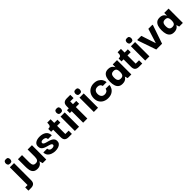

<svg xmlns="http://www.w3.org/2000/svg" viewBox="370 -2151 3905 3905"><g transform="rotate(-45 2322.5 -198.0)"><path d="M118 -461Q81 -461 67.5 -480.5Q54 -500 54 -525Q54 -549 67.5 -568Q81 -587 118 -587Q156 -587 168 -568Q180 -549 180 -525Q180 -500 168 -480.5Q156 -461 118 -461ZM58 -412H179V75Q179 139 149 165Q119 191 65 191H-10V98H58Z M435 10Q391 10 363.5 -5Q336 -20 321 -44Q306 -68 300 -97Q294 -126 292.5 -154Q291 -182 291 -204V-412H409V-203Q409 -177 414 -152.5Q419 -128 435.5 -112Q452 -96 489 -96Q525 -96 542 -112Q559 -128 564 -152.5Q569 -177 570 -201V-412H694V0H590L570 -72H568Q567 -69 560.5 -56Q554 -43 539 -28Q524 -13 498.5 -1.5Q473 10 435 10Z M945 10Q931 10 907 6.5Q883 3 856.5 -6.5Q830 -16 806 -33.5Q782 -51 767.5 -78Q753 -105 753 -144H864Q864 -143 865 -132.5Q866 -122 872.5 -109.5Q879 -97 895 -87Q911 -77 942 -77Q966 -77 980 -83.5Q994 -90 1000 -99Q1006 -108 1005 -116Q1005 -135 987.5 -145.5Q970 -156 942 -164Q914 -172 882.5 -181Q851 -190 823 -204.5Q795 -219 777.5 -243.5Q760 -268 761 -308Q761 -368 807.5 -397Q854 -426 926 -426Q967 -426 1002 -416.5Q1037 -407 1064 -388Q1091 -369 1106 -339Q1121 -309 1122 -269H1012Q1013 -289 1005.5 -302Q998 -315 986 -322Q974 -329 959.5 -332.5Q945 -336 930 -336Q898 -336 884.5 -324.5Q871 -313 871 -299Q871 -278 889 -266.5Q907 -255 935 -247Q963 -239 995.5 -230Q1028 -221 1056 -207Q1084 -193 1102 -169.5Q1120 -146 1120 -108Q1120 -69 1098.5 -43Q1077 -17 1038 -3.5Q999 10 945 10Z M1336 0Q1282 0 1252 -26Q1222 -52 1222 -116V-341H1335V-93H1431V0ZM1163 -329V-412Q1182 -412 1196.5 -415.5Q1211 -419 1220.5 -429Q1230 -439 1234.5 -460.5Q1239 -482 1239 -517H1335V-412H1428V-329Z M1516 0V-412H1637V0ZM1576 -461Q1538 -461 1525 -480.5Q1512 -500 1512 -525Q1512 -549 1525 -568Q1538 -587 1576 -587Q1614 -587 1626 -568Q1638 -549 1638 -525Q1638 -500 1626 -480.5Q1614 -461 1576 -461Z M1754 1V-469Q1754 -533 1784 -559Q1814 -585 1868 -585H1970V-491H1874V1ZM1701 -329V-412H1968V-329Z M2062 0V-412H2183V0ZM2122 -461Q2084 -461 2071 -480.5Q2058 -500 2058 -525Q2058 -549 2071 -568Q2084 -587 2122 -587Q2160 -587 2172 -568Q2184 -549 2184 -525Q2184 -500 2172 -480.5Q2160 -461 2122 -461Z M2469 10Q2411 10 2362.5 -13.5Q2314 -37 2285 -83.5Q2256 -130 2256 -199Q2258 -266 2286.5 -314Q2315 -362 2363 -388Q2411 -414 2470 -414Q2536 -414 2581 -388.5Q2626 -363 2649.5 -324.5Q2673 -286 2675 -245H2565Q2559 -277 2536 -294Q2513 -311 2474 -311Q2441 -311 2419 -298Q2397 -285 2385.5 -262Q2374 -239 2374 -208Q2374 -156 2399 -125Q2424 -94 2476 -94Q2508 -94 2533.5 -111Q2559 -128 2565 -165H2675Q2673 -122 2649.5 -81.5Q2626 -41 2580.5 -15.5Q2535 10 2469 10Z M2882 10Q2826 10 2792 -16Q2758 -42 2743 -89Q2728 -136 2728 -200Q2728 -264 2743.5 -312Q2759 -360 2792.5 -386.5Q2826 -413 2882 -413Q2920 -413 2945 -402.5Q2970 -392 2984.5 -377Q2999 -362 3006 -349.5Q3013 -337 3015 -334H3017V-412H3141V0H3036L3017 -62H3015Q3014 -58 3006.5 -46.5Q2999 -35 2984 -22Q2969 -9 2944 0.5Q2919 10 2882 10ZM2932 -91Q2968 -91 2986 -105.5Q3004 -120 3010 -145Q3016 -170 3016 -199Q3016 -229 3010 -254Q3004 -279 2986 -293Q2968 -307 2932 -307Q2896 -307 2877.5 -292Q2859 -277 2853 -252.5Q2847 -228 2847 -199Q2847 -170 2853 -145.5Q2859 -121 2877.5 -106Q2896 -91 2932 -91Z M3360 0Q3306 0 3276 -26Q3246 -52 3246 -116V-341H3359V-93H3455V0ZM3187 -329V-412Q3206 -412 3220.5 -415.5Q3235 -419 3244.5 -429Q3254 -439 3258.5 -460.5Q3263 -482 3263 -517H3359V-412H3452V-329Z M3540 0V-412H3661V0ZM3600 -461Q3562 -461 3549 -480.5Q3536 -500 3536 -525Q3536 -549 3549 -568Q3562 -587 3600 -587Q3638 -587 3650 -568Q3662 -549 3662 -525Q3662 -500 3650 -480.5Q3638 -461 3600 -461Z M4042 -412H4160V-394L4025 0H3858L3722 -394V-412H3839L3942 -100H3944Z M4364 10Q4308 10 4274 -16Q4240 -42 4225 -89Q4210 -136 4210 -200Q4210 -264 4225.5 -312Q4241 -360 4274.5 -386.5Q4308 -413 4364 -413Q4402 -413 4427 -402.5Q4452 -392 4466.5 -377Q4481 -362 4488 -349.5Q4495 -337 4497 -334H4499V-412H4623V0H4518L4499 -62H4497Q4496 -58 4488.5 -46.5Q4481 -35 4466 -22Q4451 -9 4426 0.5Q4401 10 4364 10ZM4414 -91Q4450 -91 4468 -105.5Q4486 -120 4492 -145Q4498 -170 4498 -199Q4498 -229 4492 -254Q4486 -279 4468 -293Q4450 -307 4414 -307Q4378 -307 4359.5 -292Q4341 -277 4335 -252.5Q4329 -228 4329 -199Q4329 -170 4335 -145.5Q4341 -121 4359.5 -106Q4378 -91 4414 -91Z"/></g></svg>

Font: Darker Grotesque ExtraBold
Style: Regular
Weight: 800
Designer: Gabriel Lam
Foundry: TypeRant
Version: Version 1.000;gftools[0.9.28]